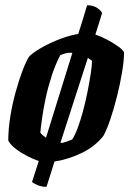

<svg xmlns="http://www.w3.org/2000/svg" viewBox="-20 -628 508 743"><path d="M160 95Q141 95 125.5 88.5Q110 82 104 76L130 -5Q111 -11 86.5 -23.5Q62 -36 41.5 -51.5Q21 -67 12 -84Q12 -128 20 -177.5Q28 -227 41 -273.5Q54 -320 67.5 -355.5Q81 -391 92 -408Q102 -420 130.5 -437.5Q159 -455 197 -471Q235 -487 273 -495Q275 -495 278 -495.5Q281 -496 283 -497Q293 -529 302 -557.5Q311 -586 317 -608Q343 -607 358 -596Q373 -585 375 -577L349 -494Q371 -487 395.5 -474Q420 -461 438.5 -447.5Q457 -434 460 -425Q460 -394 452.5 -349Q445 -304 433 -256Q421 -208 407 -166.5Q393 -125 380 -102Q347 -60 294 -35Q241 -10 191 -3ZM158 -95 260 -423Q257 -424 253 -424Q233 -424 213 -414Q195 -380 181 -337.5Q167 -295 157.5 -251.5Q148 -208 143 -172Q138 -136 136 -115Q139 -110 145 -105Q151 -100 158 -95ZM214 -76Q216 -75 221 -75Q229 -77 239.5 -80.5Q250 -84 259 -88Q269 -102 280 -131Q291 -160 301 -197Q311 -234 318.5 -272Q326 -310 331 -342Q336 -374 336 -393Q332 -396 328 -398.5Q324 -401 320 -404Z"/></svg>

Font: Texturina 72pt 72pt ExtraBold
Style: Italic
Weight: 800
Italic angle: -11°
Designer: Guillermo Torres Carreño
Foundry: Omnibus-Type
Version: Version 1.002; ttfautohint (v1.8.3)